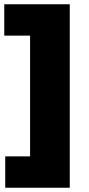

<svg xmlns="http://www.w3.org/2000/svg" viewBox="-34 -760 417 900"><path d="M-9.5 120V-27H107V-593H-14V-740H293V120Z"/></svg>

Font: Encode Sans SC ExtraBold
Style: Regular
Weight: 800
Version: Version 3.002